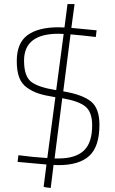

<svg xmlns="http://www.w3.org/2000/svg" viewBox="-20 -810 570 950"><path d="M458 -660 454 -627Q387 -635 329 -640L293 -358Q388 -342 430 -308Q472 -274 472 -193Q472 -85 422 -39Q372 7 270 7Q254 7 245 6L231 120Q196 117 196 113L210 4L67 -9L71 -42Q148 -32 214 -28L254 -329Q203 -337 172 -347Q141 -357 114 -376Q87 -395 75 -427Q63 -459 63 -508Q63 -597 116 -636Q169 -675 269 -675Q288 -675 299 -674L314 -790H349L333 -672ZM99 -510Q99 -433 134 -405.5Q169 -378 258 -364L295 -642Q285 -643 269 -643Q99 -643 99 -510ZM436 -190Q436 -255 403 -282.5Q370 -310 288 -324L250 -26H270Q353 -26 394.5 -64.5Q436 -103 436 -190Z"/></svg>

Font: TypoPRO Titillium Text
Style: 1 wt
Weight: 100
Designer: Accademia di Belle Arti di Urbino and others
Foundry: Accademia di Belle Arti di Urbino and others.
Version: Version 25.000